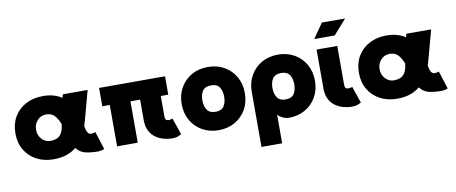

<svg xmlns="http://www.w3.org/2000/svg" viewBox="-77 -1057 3820 1607"><g transform="rotate(-10 1833.0 -254.0)"><path d="M733.9 2.9Q724.6 7.8 708.7 11.2Q692.9 14.6 678.7 14.6Q624.5 14.6 577.4 4.6Q530.3 -5.4 496.6 -47.4Q460 -17.1 412.1 -1.2Q364.3 14.6 304.2 14.6Q222.2 14.6 158.9 -19Q95.7 -52.7 60.1 -113Q24.4 -173.3 24.4 -253.9Q24.4 -334.5 60.1 -395Q95.7 -455.6 158.9 -489Q222.2 -522.5 304.2 -522.5Q355.5 -522.5 395 -510.7Q434.6 -499 464.8 -479L472.2 -507.8H683.1L614.3 -253.9Q608.9 -233.4 602.5 -214.8Q604.5 -204.6 606.2 -196Q607.9 -187.5 609.9 -180.7Q615.2 -161.6 625 -151.6Q634.8 -141.6 654.3 -141.6Q661.1 -141.6 670.7 -144.3Q680.2 -147 685.1 -149.4ZM304.2 -366.2Q260.3 -366.2 230.2 -334Q200.2 -301.8 200.2 -253.9Q200.2 -206.5 230.2 -174.1Q260.3 -141.6 304.2 -141.6Q329.6 -141.6 353.5 -149.7Q377.4 -157.7 395.3 -183.6Q413.1 -209.5 419.4 -262.7Q403.8 -306.6 377.7 -336.4Q351.6 -366.2 304.2 -366.2Z M1340.8 -351.6H1277.3V-176.8Q1277.3 -158.7 1284.4 -150.1Q1291.5 -141.6 1310.5 -141.6Q1317.4 -141.6 1326.7 -143.8Q1335.9 -146 1340.8 -149.4L1389.6 -6.8Q1380.4 -2 1361.6 6.3Q1342.8 14.6 1310.5 14.6Q1276.9 14.6 1240.5 5.1Q1204.1 -4.4 1172.4 -26.1Q1140.6 -47.9 1121.1 -85Q1101.6 -122.1 1101.6 -176.8V-351.6H1019.5V0H843.8V-351.6H780.3V-507.8H1340.8Z M1437.5 -253.9Q1437.5 -332 1472.2 -392.6Q1506.8 -453.1 1567.4 -487.8Q1627.9 -522.5 1706.1 -522.5Q1784.2 -522.5 1844.7 -487.8Q1905.3 -453.1 1939.9 -392.6Q1974.6 -332 1974.6 -253.9Q1974.6 -175.8 1939.9 -115.2Q1905.3 -54.7 1844.7 -20Q1784.2 14.6 1706.1 14.6Q1627.9 14.6 1567.4 -20Q1506.8 -54.7 1472.2 -115.2Q1437.5 -175.8 1437.5 -253.9ZM1613.3 -253.9Q1613.3 -206.5 1634.5 -174.1Q1655.8 -141.6 1706.1 -141.6Q1756.3 -141.6 1777.6 -172.6Q1798.8 -203.6 1798.8 -253.9Q1798.8 -304.2 1777.6 -335.2Q1756.3 -366.2 1706.1 -366.2Q1655.8 -366.2 1634.5 -335.2Q1613.3 -304.2 1613.3 -253.9Z M2033.2 -253.9Q2033.2 -332 2067.9 -392.6Q2102.5 -453.1 2163.1 -487.8Q2223.6 -522.5 2301.8 -522.5Q2379.9 -522.5 2440.4 -487.8Q2501 -453.1 2535.6 -392.6Q2570.3 -332 2570.3 -253.9Q2570.3 -175.8 2535.6 -115.2Q2501 -54.7 2440.4 -20Q2379.9 14.6 2301.8 14.6Q2276.9 14.6 2248.8 1Q2220.7 -12.7 2209 -29.3V214.8H2033.2ZM2209 -253.9Q2209 -206.5 2230.2 -174.1Q2251.5 -141.6 2301.8 -141.6Q2352.1 -141.6 2373.3 -172.6Q2394.5 -203.6 2394.5 -253.9Q2394.5 -304.2 2373.3 -335.2Q2352.1 -366.2 2301.8 -366.2Q2251.5 -366.2 2230.2 -335.2Q2209 -304.2 2209 -253.9Z M2868.2 -149.4 2917 -6.8Q2907.7 -2 2888.9 6.3Q2870.1 14.6 2837.9 14.6Q2804.2 14.6 2767.8 5.1Q2731.4 -4.4 2699.7 -26.1Q2668 -47.9 2648.4 -85Q2628.9 -122.1 2628.9 -176.8V-507.8H2804.7V-176.8Q2804.7 -158.7 2811.8 -150.1Q2818.8 -141.6 2837.9 -141.6Q2844.7 -141.6 2854 -143.8Q2863.3 -146 2868.2 -149.4ZM2798.8 -597.7H2625L2711.9 -722.7H2909.2Z M3653.3 2.9Q3644 7.8 3628.2 11.2Q3612.3 14.6 3598.1 14.6Q3543.9 14.6 3496.8 4.6Q3449.7 -5.4 3416 -47.4Q3379.4 -17.1 3331.5 -1.2Q3283.7 14.6 3223.6 14.6Q3141.6 14.6 3078.4 -19Q3015.1 -52.7 2979.5 -113Q2943.8 -173.3 2943.8 -253.9Q2943.8 -334.5 2979.5 -395Q3015.1 -455.6 3078.4 -489Q3141.6 -522.5 3223.6 -522.5Q3274.9 -522.5 3314.5 -510.7Q3354 -499 3384.3 -479L3391.6 -507.8H3602.5L3533.7 -253.9Q3528.3 -233.4 3522 -214.8Q3523.9 -204.6 3525.6 -196Q3527.3 -187.5 3529.3 -180.7Q3534.7 -161.6 3544.4 -151.6Q3554.2 -141.6 3573.7 -141.6Q3580.6 -141.6 3590.1 -144.3Q3599.6 -147 3604.5 -149.4ZM3223.6 -366.2Q3179.7 -366.2 3149.7 -334Q3119.6 -301.8 3119.6 -253.9Q3119.6 -206.5 3149.7 -174.1Q3179.7 -141.6 3223.6 -141.6Q3249 -141.6 3272.9 -149.7Q3296.9 -157.7 3314.7 -183.6Q3332.5 -209.5 3338.9 -262.7Q3323.2 -306.6 3297.1 -336.4Q3271 -366.2 3223.6 -366.2Z"/></g></svg>

Font: Giphurs Black
Style: Regular
Weight: 900
Version: Version 0.920; ttfautohint (v1.8.4.7-5d5b)